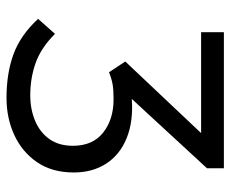

<svg xmlns="http://www.w3.org/2000/svg" viewBox="-79 -617 708 590"><g transform="rotate(90 275.0 -322.0)"><path d="M281 12Q205 12 146.5 -9.5Q88 -31 38 -85L84 -137Q127 -94 173.5 -77.5Q220 -61 273 -61Q316 -61 351.5 -76Q387 -91 407.5 -120Q428 -149 428 -192Q428 -253 387.5 -285Q347 -317 285 -317Q256 -317 239 -314Q222 -311 202 -303L169 -353L389 -586H79V-656H497V-604L284 -373Q354 -378 405 -357Q456 -336 483 -294Q510 -252 510 -195Q510 -128 478.5 -82Q447 -36 395 -12Q343 12 281 12Z"/></g></svg>

Font: Source Sans 3 ExtraLight
Style: Regular
Weight: 400
Version: Version 3.052;hotconv 1.1.0;makeotfexe 2.6.0